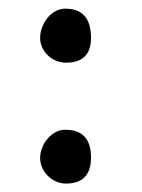

<svg xmlns="http://www.w3.org/2000/svg" viewBox="-20 -483 329 446"><path d="M191.4 -117.2Q191.4 -56.6 133.3 -56.6Q121.1 -56.6 110.1 -61.5Q99.1 -66.4 91.1 -74.5Q83 -82.5 78.1 -93.3Q73.2 -104 73.2 -115.7Q73.2 -127.9 77.9 -139.6Q82.5 -151.4 90.3 -160.6Q98.1 -169.9 108.9 -175.8Q119.6 -181.6 131.8 -181.6Q191.4 -181.6 191.4 -117.2ZM191.4 -395Q191.4 -337.4 133.3 -337.4Q121.1 -337.4 110.1 -342Q99.1 -346.7 91.1 -354.5Q83 -362.3 78.1 -372.8Q73.2 -383.3 73.2 -395Q73.2 -407.7 77.9 -419.7Q82.5 -431.6 90.3 -441.4Q98.1 -451.2 108.9 -457Q119.6 -462.9 131.8 -462.9Q191.4 -462.9 191.4 -395Z"/></svg>

Font: XB Khoramshahr
Style: Bold
Weight: 700
Designer: Behnam
Foundry: Irmug
Version: Version 8.005 2009